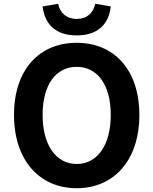

<svg xmlns="http://www.w3.org/2000/svg" viewBox="-20 -980 810 1014"><path d="M385 14C581 14 716 -133 716 -373C716 -613 581 -754 385 -754C189 -754 54 -614 54 -373C54 -133 189 14 385 14ZM385 -114C275 -114 205 -215 205 -373C205 -532 275 -627 385 -627C495 -627 565 -532 565 -373C565 -215 495 -114 385 -114ZM385 -793C495 -793 555 -851 565 -946L483 -960C473 -912 440 -880 385 -880C331 -880 297 -912 287 -960L205 -946C216 -851 275 -793 385 -793Z"/></svg>

Font: Noto Sans Japanese Bold
Style: Bold
Weight: 700
Designer: Ryoko NISHIZUKA (kana & ideographs); Paul D. Hunt (Latin, Greek & Cyrillic); Wenlong ZHANG (bopomofo); Sandoll Communica
Foundry: Adobe Systems Incorporated
Version: Version 1.000;PS 1;hotconv 1.0.78;makeotf.lib2.5.61930